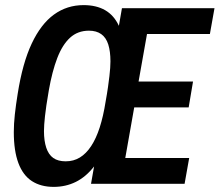

<svg xmlns="http://www.w3.org/2000/svg" viewBox="-20 -719 859 751"><path d="M190 12Q140 12 105 -10.5Q70 -33 52 -81Q34 -129 34 -202Q34 -234 38 -271Q42 -308 49 -351Q68 -472 104 -548.5Q140 -625 191 -662Q242 -699 307 -699Q357 -699 391.5 -679Q426 -659 445 -618L457 -687H819L801 -586H555L522 -400H735L718 -299H505L470 -101H720L702 0H336L348 -68Q316 -27 276.5 -7.5Q237 12 190 12ZM237 -88Q268 -88 292.5 -103Q317 -118 336.5 -147.5Q356 -177 370 -220.5Q384 -264 393 -321Q399 -354 402.5 -379Q406 -404 408 -421.5Q410 -439 411 -453Q412 -467 412 -479Q412 -518 403.5 -545Q395 -572 376 -585.5Q357 -599 328 -599Q284 -599 254 -571.5Q224 -544 204 -492Q184 -440 171 -366Q165 -332 161.5 -307.5Q158 -283 156 -265Q154 -247 153 -232.5Q152 -218 152 -206Q152 -168 161 -141Q170 -114 188.5 -101Q207 -88 237 -88Z"/></svg>

Font: Archivo ExtraCondensed SemiBold
Style: Italic
Weight: 600
Width: 2
Italic angle: -10°
Designer: Hector Gatti
Foundry: Omnibus-Type
Version: Version 2.001